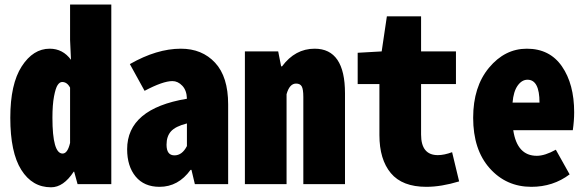

<svg xmlns="http://www.w3.org/2000/svg" viewBox="-20 -794 2530 828"><path d="M200.2 13.7Q119.1 13.7 71.8 -61.5Q24.4 -136.7 24.4 -286.1Q24.4 -431.6 73.7 -507.8Q123 -584 194.3 -584Q251 -584 286.1 -536.1L282.2 -622.1V-774.4H460V0H314.5L299.8 -53.7H297.9Q253.9 13.7 200.2 13.7ZM250 -131.8Q271.5 -131.8 282.2 -177.7V-416Q269.5 -440.4 248 -440.4Q237.3 -440.4 228.5 -427.2Q219.7 -414.1 212.9 -377.9Q206.1 -341.8 206.1 -286.1Q206.1 -131.8 250 -131.8Z M668 11.7Q601.6 11.7 564.9 -32.7Q528.3 -77.1 528.3 -150.4Q528.3 -325.2 786.1 -368.2Q785.2 -404.3 766.1 -424.3Q747.1 -444.3 723.6 -444.3Q682.6 -444.3 603.5 -402.3L540 -517.6Q656.2 -584 759.8 -584Q851.6 -584 907.7 -523.4Q963.9 -462.9 963.9 -343.8V0H820.3L805.7 -61.5H801.8Q749 11.7 668 11.7ZM732.4 -124Q765.6 -124 786.1 -164.1V-261.7Q736.3 -249 717.3 -227.5Q698.2 -206.1 698.2 -169.9Q698.2 -124 732.4 -124Z M1036.1 0V-572.3H1179.7L1192.4 -507.8H1196.3Q1252.9 -584 1336.9 -584Q1467.8 -584 1467.8 -391.6V0H1288.1V-376Q1288.1 -409.2 1281.2 -421.4Q1274.4 -433.6 1256.8 -433.6Q1228.5 -433.6 1215.8 -387.7V0Z M1818.4 11.7Q1714.8 11.7 1665.5 -47.4Q1616.2 -106.4 1616.2 -211.9V-431.6H1522.5V-566.4L1626 -572.3L1648.4 -723.6H1795.9V-572.3H1946.3V-431.6H1795.9V-213.9Q1795.9 -125 1868.2 -125Q1895.5 -125 1929.7 -137.7L1960 -11.7Q1882.8 11.7 1818.4 11.7Z M2271.5 11.7Q2163.1 11.7 2091.8 -68.4Q2020.5 -148.4 2020.5 -286.1Q2020.5 -419.9 2088.9 -502Q2157.2 -584 2252 -584Q2350.6 -584 2403.3 -507.8Q2456.1 -431.6 2456.1 -309.6Q2456.1 -273.4 2450.2 -232.4H2193.4Q2210 -122.1 2294.9 -122.1Q2330.1 -122.1 2377 -148.4L2436.5 -42Q2365.2 11.7 2271.5 11.7ZM2190.4 -351.6H2306.6Q2306.6 -450.2 2254.9 -450.2Q2230.5 -450.2 2212.4 -424.8Q2194.3 -399.4 2190.4 -351.6Z"/></svg>

Font: GenEi Gothic M Heavy
Style: Regular
Weight: 800
Designer: o_tamon (Modified); [Source Han Sans]
Ryoko NISHIZUKA  (kana & ideographs); Paul D. Hunt (Latin, Greek & Cyrillic); Wenl
Version: Version 1.1a;Original Version 1.004